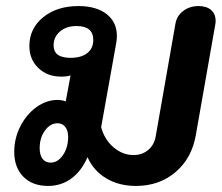

<svg xmlns="http://www.w3.org/2000/svg" viewBox="-20 -604 732 634"><path d="M27 -103Q27 -147 47 -186.5Q67 -226 100 -250Q133 -274 170 -274Q185 -274 197 -269L213 -355Q201 -351 182 -351Q136 -351 106.5 -379.5Q77 -408 77 -452Q77 -510 122.5 -547Q168 -584 239 -584Q298 -584 332 -557.5Q366 -531 366 -485Q366 -475 364 -463L314 -184Q325 -143 355 -117.5Q385 -92 421 -92Q449 -92 469 -108.5Q489 -125 494 -153L559 -524Q563 -551 584.5 -567.5Q606 -584 636 -584Q662 -584 677 -571Q692 -558 692 -535Q692 -528 691 -524L627 -160Q614 -82 560 -36Q506 10 429 10Q373 10 331 -15Q289 -40 269 -85Q249 -39 215.5 -14.5Q182 10 139 10Q87 10 57 -20.5Q27 -51 27 -103ZM288 -472Q288 -518 233 -518Q199 -518 178 -500Q157 -482 157 -454Q157 -413 213 -413Q248 -413 268 -428.5Q288 -444 288 -472ZM205 -152Q205 -173 195.5 -185Q186 -197 170 -197Q146 -197 128.5 -173Q111 -149 111 -115Q111 -92 120.5 -79.5Q130 -67 147 -67Q171 -67 188 -92Q205 -117 205 -152Z"/></svg>

Font: Kodchasan
Style: Bold Italic
Weight: 700
Italic angle: -10°
Version: Version 1.000; ttfautohint (v1.6)